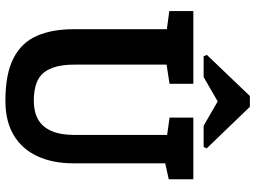

<svg xmlns="http://www.w3.org/2000/svg" viewBox="-137 -803 944 710"><g transform="rotate(90 335.0 -448.0)"><path d="M353 4Q253 4 195 -26Q137 -56 112.5 -112.5Q88 -169 88 -248V-593L21 -602V-691H290V-603L219 -592V-250Q219 -175 248.5 -138Q278 -101 353 -101Q393 -101 421 -116.5Q449 -132 464 -165.5Q479 -199 479 -251V-594L415 -603V-691H643V-600L584 -587V-248Q584 -171 557.5 -114Q531 -57 479.5 -26.5Q428 4 353 4ZM188 -729 183 -741 335 -900H375L529 -740L523 -729H445L355 -781L265 -729Z"/></g></svg>

Font: Kreon Light
Style: Bold
Weight: 700
Version: Version 2.002